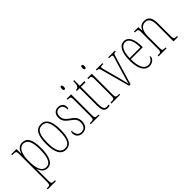

<svg xmlns="http://www.w3.org/2000/svg" viewBox="81 -1721 2944 2944"><g transform="rotate(-45 1552.5 -249.0)"><path d="M18 240H195V220H184C124 220 118 214 118 144V14C118 -34 119 -77 118 -102H119C140 -35 179 10 250 10C338 10 395 -80 395 -280C395 -469 344 -546 246 -546C178 -546 143 -500 120 -438H117L115 -536H3V-516H18C87 -516 90 -510 90 -441V144C90 214 84 220 23 220H18ZM249 -15C149 -15 118 -120 118 -276C118 -431 163 -521 246 -521C328 -521 367 -444 367 -280C367 -119 334 -15 249 -15Z M648 10C751 10 805 -73 805 -267C805 -449 757 -542 650 -542C540 -542 491 -451 491 -267C491 -76 548 10 648 10ZM649 -15C560 -15 519 -102 519 -267C519 -434 553 -517 648 -517C744 -517 777 -434 777 -267C777 -103 744 -15 649 -15Z M1004 10C1082 10 1129 -41 1129 -126C1129 -185 1109 -234 1031 -283C967 -326 937 -365 937 -420C937 -473 960 -516 1017 -516C1074 -516 1100 -478 1100 -405C1115 -405 1121 -421 1121 -450C1121 -504 1079 -541 1017 -541C950 -541 909 -493 909 -421C909 -355 936 -317 1017 -259C1087 -213 1101 -174 1101 -129C1101 -52 1066 -15 1005 -15C941 -15 912 -60 912 -139C899 -139 891 -125 891 -93C891 -50 923 10 1004 10Z M1282 -658C1295 -658 1305 -666 1305 -698C1305 -729 1295 -738 1282 -738C1268 -738 1260 -729 1260 -698C1260 -666 1268 -658 1282 -658ZM1190 0H1380V-20H1367C1307 -20 1301 -26 1301 -96V-536H1205V-516H1211C1269 -516 1273 -508 1273 -437V-96C1273 -26 1267 -20 1206 -20H1190Z M1554 10C1565 10 1581 8 1596 5V-20C1579 -17 1568 -15 1552 -15C1510 -15 1488 -40 1488 -140V-511H1588V-536H1488V-657H1468C1467 -610 1467 -575 1450 -553C1441 -540 1425 -532 1400 -530V-511H1460V-141C1460 -26 1486 10 1554 10Z M1730 -658C1743 -658 1753 -666 1753 -698C1753 -729 1743 -738 1730 -738C1716 -738 1708 -729 1708 -698C1708 -666 1716 -658 1730 -658ZM1638 0H1828V-20H1815C1755 -20 1749 -26 1749 -96V-536H1653V-516H1659C1717 -516 1721 -508 1721 -437V-96C1721 -26 1715 -20 1654 -20H1638Z M1895 -468 2023 0H2054L2194 -468C2208 -515 2214 -516 2247 -516H2249V-536H2104V-516H2124C2164 -516 2173 -511 2173 -494C2173 -480 2159 -439 2136 -363L2091 -214C2062 -118 2045 -55 2039 -28C2030 -68 2009 -153 1993 -211L1940 -407C1931 -439 1919 -484 1919 -498C1919 -513 1929 -516 1965 -516H1979V-536H1838V-516C1879 -516 1883 -511 1895 -468Z M2458 10C2533 10 2574 -46 2574 -77C2574 -90 2570 -96 2565 -99C2549 -57 2516 -15 2458 -15C2378 -15 2329 -97 2329 -270H2589V-291C2589 -445 2542 -542 2450 -542C2355 -542 2301 -450 2301 -262C2301 -88 2362 10 2458 10ZM2561 -295H2329C2333 -431 2372 -517 2450 -517C2529 -517 2559 -427 2561 -295Z M2660 0H2835V-20H2829C2769 -20 2763 -26 2763 -96V-333C2763 -467 2818 -517 2886 -517C2958 -517 2985 -457 2985 -364V0H3081V-20H3077C3019 -20 3013 -26 3013 -96V-363C3013 -486 2975 -542 2884 -542C2821 -542 2789 -508 2764 -459H2762L2759 -536H2663V-516H2668C2729 -516 2735 -511 2735 -441V-96C2735 -26 2729 -20 2668 -20H2660Z"/></g></svg>

Font: Noto Serif ExtraCondensed Thin
Style: Regular
Weight: 100
Width: 2
Designer: Monotype Design Team
Foundry: Monotype Imaging Inc.
Version: Version 2.013